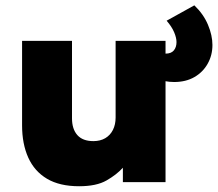

<svg xmlns="http://www.w3.org/2000/svg" viewBox="-20 -664 794 700"><path d="M268.5 15Q197.5 15 151.5 -12.2Q105.5 -39.5 83 -89.5Q60.5 -139.5 60.5 -207V-515H242.5V-232.5Q242.5 -193.5 262 -171.5Q281.5 -149.5 320.5 -149.5Q345.5 -149.5 363.8 -160.2Q382 -171 391.8 -190.5Q401.5 -210 401.5 -235.5V-515H583.5V0H428V-52.5Q405 -27 368.2 -6Q331.5 15 268.5 15ZM615 -365Q598 -365 581.2 -368.2Q564.5 -371.5 547.5 -376.5V-476Q569 -468.5 584 -468.5Q604 -468.5 613.8 -480.2Q623.5 -492 623.5 -510.5Q623.5 -526 615 -546.2Q606.5 -566.5 587.5 -588.5L688.5 -644.5Q722 -612.5 738.2 -573.8Q754.5 -535 754.5 -500Q754.5 -462.5 737.2 -431.8Q720 -401 688.8 -383Q657.5 -365 615 -365Z"/></svg>

Font: Geologica ExtraBold
Style: Regular
Weight: 800
Designer: Sindre Bremnes, Frode Helland
Foundry: Monokrom Skriftforlag AS
Version: Version 1.010;gftools[0.9.28]